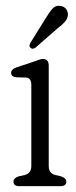

<svg xmlns="http://www.w3.org/2000/svg" viewBox="-20 -636 260 656"><path d="M146.5 -412V-69Q146.5 -43.5 169.5 -38L188.5 -33.5Q206.5 -27.5 206.5 -15.5Q206.5 0 186.5 0H46Q26 0 26 -15.5Q26 -27.5 44 -33.5L64 -38Q87 -44 87 -69V-346Q87 -369.5 69 -371L34 -372Q18 -374.5 18 -387Q18 -399.5 37 -406L92.5 -424.5Q103 -428 111.8 -431.2Q120.5 -434.5 126 -434.5Q146.5 -434.5 146.5 -412ZM137 -575Q149.5 -596 160.5 -607.5Q171.5 -619 188 -615.5Q200.5 -613.5 207 -603.5Q213.5 -593.5 211.5 -581.5Q209.5 -569.5 200.2 -559.8Q191 -550 177 -539.5L101 -473Q90.5 -466 84 -473Q80 -477 81 -482Q82 -487 85 -491.5Z"/></svg>

Font: Fraunces 144pt SuperSoft Light
Style: Regular
Weight: 300
Version: Version 1.000;[0bf87f6ff]